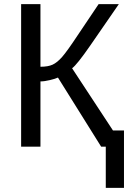

<svg xmlns="http://www.w3.org/2000/svg" viewBox="-20 -708 623 927"><path d="M82 -688H175.3V-385.7Q211.9 -385.7 233.9 -395.8Q255.9 -405.8 279.8 -432.9Q303.7 -460 356 -539.1L456.1 -688H553.7L415.5 -487.8Q351.6 -395.5 328.1 -378.4L525.4 -78.1H578.6V199.2H490.7V0H468.3L259.8 -333.5Q247.6 -327.6 220.9 -321.3Q194.3 -314.9 175.3 -314.9V0H82Z"/></svg>

Font: Liberation Sans
Style: Regular
Weight: 400
Designer: Steve Matteson
Foundry: Ascender Corporation
Version: Version 2.00.1